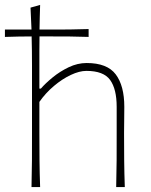

<svg xmlns="http://www.w3.org/2000/svg" viewBox="-26 -760 614 780"><path d="M102 0Q103.5 -56.5 103.8 -108.5Q104 -160.5 104 -221V-494Q104 -555.5 102.5 -612Q77.5 -612 50.2 -611.5Q23 -611 -6 -610V-640H102Q100.5 -686 98 -729L137 -740Q136 -715 135.5 -690Q135 -665 134.5 -640H185Q217.5 -640 255.2 -640.2Q293 -640.5 334 -642V-610Q293 -611.5 255.2 -611.8Q217.5 -612 185 -612H143Q137 -612 134.5 -612Q134 -583 134 -553.8Q134 -524.5 134 -494V-400H140Q158 -421 187.5 -445.2Q217 -469.5 253 -486.8Q289 -504 326 -504Q409.5 -504 444.2 -457.8Q479 -411.5 479 -326Q479 -294 478.5 -267.2Q478 -240.5 478 -221Q478 -160.5 478.5 -108.5Q479 -56.5 481 0H446Q447.5 -56.5 447.8 -108.5Q448 -160.5 448 -221V-326Q448 -398 421.5 -435Q395 -472 325 -472Q296.5 -472 261.5 -455.5Q226.5 -439 192.8 -410.5Q159 -382 134 -346V-221Q134 -160.5 134.5 -108.5Q135 -56.5 137 0Z"/></svg>

Font: Commissioner Flair Thin
Style: Regular
Weight: 100
Designer: Kostas Bartsokas
Foundry: Kostas Bartsokas
Version: Version 1.000; ttfautohint (v1.8.3)